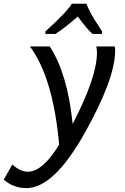

<svg xmlns="http://www.w3.org/2000/svg" viewBox="-108 -759 664 1018"><path d="M32.2 238.3Q-37.6 238.3 -87.9 193.4L-42.5 112.8Q-2 151.4 39.6 151.4Q117.7 151.4 205.6 8.3Q173.8 -347.2 50.8 -512.7H155.8Q250.5 -367.7 277.3 -101.6Q406.2 -351.1 406.2 -479.5Q406.2 -498.5 402.3 -512.7H500Q502.4 -505.9 502.4 -490.2Q502.4 -340.3 339.6 -51Q176.8 238.3 32.2 238.3ZM433.1 -579.1H382.8Q355 -602.5 304.2 -671.4Q238.8 -613.3 186 -579.1H132.8V-592.3Q203.6 -657.2 232.7 -688.7Q261.7 -720.2 272.9 -739.3H350.1Q368.2 -690.9 412.6 -624.5L433.1 -592.3Z"/></svg>

Font: Cadman
Style: Italic
Weight: 400
Italic angle: -12°
Designer: Paul James MIller
Foundry: High-Logic / Made with FontCreator
Version: Version 2.114;March 28, 2021;FontCreator 13.0.0.2683 64-bit